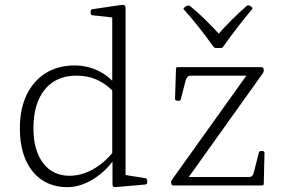

<svg xmlns="http://www.w3.org/2000/svg" viewBox="-20 -765 1178 792"><path d="M1018 -736Q1024 -732 1019 -726Q991 -693 962.5 -656Q934 -619 901 -573Q898 -567 890 -567H871Q864 -567 860 -573Q827 -619 798 -655.5Q769 -692 739 -725Q734 -730 741 -734Q743 -737 746 -738.5Q749 -740 752 -741Q759 -744 764 -740Q795 -715 827 -683.5Q859 -652 892 -616H873Q905 -652 936.5 -683.5Q968 -715 997 -740Q1002 -745 1009 -742Q1011 -741 1013.5 -739.5Q1016 -738 1018 -736ZM443 -162V-600H498V-162ZM455 -379Q424 -415 384 -434Q344 -453 296 -453Q212 -453 165 -396Q118 -339 118 -236Q118 -144 158 -92Q198 -40 267 -40Q316 -40 363.5 -66.5Q411 -93 449 -141L458 -119Q422 -62 367 -27.5Q312 7 258 7Q198 7 154 -22Q110 -51 86 -105.5Q62 -160 62 -235Q62 -315 89.5 -373Q117 -431 168 -463Q219 -495 288 -495Q343 -495 391 -470Q439 -445 472 -398ZM443 -573V-718L462 -691L361 -702Q354 -703 354 -710V-719Q354 -726 361 -727L476 -744Q489 -746 493.5 -743Q498 -740 498 -730V-573ZM498 -162V-19L479 -46L580 -30Q587 -28 587 -21V-12Q587 -5 580 -4L455 7Q450 7 447 4.5Q444 2 444 -5V-117L443 -126V-162ZM1048 -136Q1050 -143 1057 -142H1064Q1071 -141 1071 -134L1068 -7Q1068 0 1061 0H695Q688 0 687 -7L686 -10Q685 -16 689 -23L1007 -468L1011 -453H768Q759 -453 754 -448Q749 -443 746 -434L726 -356Q724 -349 717 -349L709 -350Q702 -350 702 -358L706 -481Q706 -488 714 -488H1058Q1066 -488 1067 -481L1068 -477Q1069 -471 1065 -464L746 -17L734 -35H1007Q1016 -35 1020.5 -40Q1025 -45 1027 -54Z"/></svg>

Font: Hahmlet ExtraLight
Style: Regular
Weight: 250
Designer: Minjoo Ham & Mark Frömberg
Foundry: hypertype
Version: Version 1.002